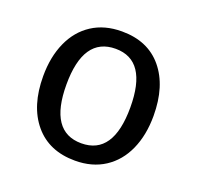

<svg xmlns="http://www.w3.org/2000/svg" viewBox="-102 -648 789 769"><g transform="rotate(20 292.0 -263.5)"><path d="M527 -264Q527 -182 499 -119.5Q471 -57 418 -22.5Q365 12 292 12Q181 12 119 -62Q57 -136 57 -263Q57 -345 85 -407.5Q113 -470 166 -504.5Q219 -539 293 -539Q404 -539 465.5 -465Q527 -391 527 -264ZM156 -263Q156 -62 292 -62Q428 -62 428 -264Q428 -465 293 -465Q156 -465 156 -263Z"/></g></svg>

Font: FiraGOUPP
Style: Medium
Weight: 400
Designer: bBox Type
Foundry: bBox Type GmbH
Version: Version 1.001